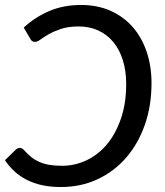

<svg xmlns="http://www.w3.org/2000/svg" viewBox="-21 -745 665 773"><path d="M58.5 -149.5Q67 -149.5 74.5 -142Q89 -125.5 104.2 -113.2Q119.5 -101 137.8 -93Q156 -85 178.2 -81.2Q200.5 -77.5 229 -77.5Q280.5 -77.5 327.5 -99.8Q374.5 -122 409.8 -164.2Q445 -206.5 466 -267.8Q487 -329 487 -406.5Q487 -460 473.5 -503Q460 -546 435 -576Q410 -606 374.8 -622.2Q339.5 -638.5 296 -638.5Q254.5 -638.5 225.2 -628.8Q196 -619 175.8 -607.5Q155.5 -596 142.5 -586.2Q129.5 -576.5 120.5 -576.5Q112.5 -576.5 108.2 -579.8Q104 -583 101.5 -588L74.5 -634Q120 -676 177.2 -700.5Q234.5 -725 306 -725Q371 -725 423.5 -701.8Q476 -678.5 512.8 -636.8Q549.5 -595 569.2 -537.2Q589 -479.5 589 -410.5Q589 -319 562 -242.2Q535 -165.5 486.5 -109.8Q438 -54 371 -23Q304 8 224.5 8Q183.5 8 149.5 0.8Q115.5 -6.5 87.8 -20.5Q60 -34.5 38 -54.5Q16 -74.5 -1 -100L43 -143Q51 -149.5 58.5 -149.5Z"/></svg>

Font: Lato Medium
Style: Italic
Weight: 500
Italic angle: -7°
Designer: Lukasz Dziedzic
Foundry: tyPoland Lukasz Dziedzic
Version: Version 2.006; 2014-01-15